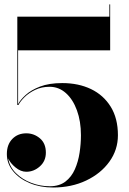

<svg xmlns="http://www.w3.org/2000/svg" viewBox="-20 -824 574 854"><path d="M470 -600H60.5V-361Q70 -379.5 94 -401.5Q118 -423.5 158.2 -439Q198.5 -454.5 257 -454.5Q329 -454.5 384.8 -427.8Q440.5 -401 472.5 -349.2Q504.5 -297.5 504.5 -222.5Q504.5 -157.5 466.5 -104.8Q428.5 -52 363.2 -21Q298 10 216 10Q159 10 112.2 -9.5Q65.5 -29 38 -62.8Q10.5 -96.5 10.5 -139Q10.5 -181 34.8 -206Q59 -231 97 -231Q131 -231 157.5 -208.8Q184 -186.5 184 -145Q184 -107.5 157.2 -83.8Q130.5 -60 97 -60Q72.5 -60 49 -79.2Q25.5 -98.5 16.5 -119.5Q22.5 -82 50.8 -54Q79 -26 118.8 -10.8Q158.5 4.5 201 4.5Q243.5 4.5 270.8 -16.2Q298 -37 313 -71Q328 -105 334 -144.8Q340 -184.5 340 -222.5Q340 -284.5 322.2 -333.2Q304.5 -382 273 -410Q241.5 -438 200.5 -438Q165 -438 136.8 -424.5Q108.5 -411 89.5 -392.2Q70.5 -373.5 62 -357H57V-750H466.5V-804.5H470Z"/></svg>

Font: Bodoni* 48pt
Style: Bold
Weight: 700
Version: Version 2.3